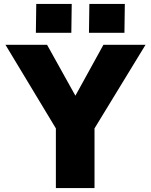

<svg xmlns="http://www.w3.org/2000/svg" viewBox="-20 -949 762 969"><path d="M262 0V-301L7.5 -723H217.5L360.5 -466L502 -723H714.5L457 -301V0ZM429 -783.5 431 -929H610L608 -783.5ZM161 -783.5 163 -929H342L340 -783.5Z"/></svg>

Font: Public Sans Thin Black
Style: Regular
Weight: 900
Version: Version 2.001